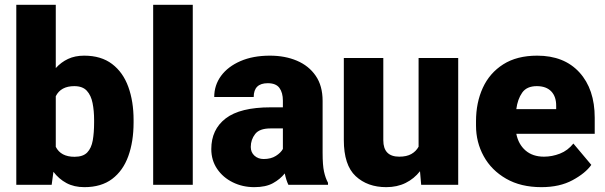

<svg xmlns="http://www.w3.org/2000/svg" viewBox="-20 -770 2519 800"><path d="M536.6 -270V-259.8Q536.6 -180.2 514.6 -119.4Q492.7 -58.6 447.3 -24.4Q401.9 9.8 331.5 9.8Q288.6 9.8 256.8 -7.3Q225.1 -24.4 202.6 -54.2L195.3 0H47.9V-750H212.4V-486.3Q234.4 -510.7 263.4 -524.4Q292.5 -538.1 330.6 -538.1Q401.4 -538.1 447 -503.4Q492.7 -468.8 514.6 -408.2Q536.6 -347.7 536.6 -270ZM372.1 -259.8V-270Q372.1 -308.6 365.7 -340.6Q359.4 -372.6 341.8 -391.8Q324.2 -411.1 289.6 -411.1Q233.4 -411.1 212.4 -369.1V-158.2Q233.4 -116.7 290.5 -116.7Q326.2 -116.7 343.5 -134.8Q360.8 -152.8 366.5 -185.1Q372.1 -217.3 372.1 -259.8Z M783.2 -750V0H618.2V-750Z M1181.6 0Q1172.4 -19 1166.5 -47.4Q1147.5 -23.4 1117.4 -6.8Q1087.4 9.8 1039.6 9.8Q990.7 9.8 950 -10.3Q909.2 -30.3 884.8 -66.2Q860.4 -102.1 860.4 -148.9Q860.4 -230.5 920.4 -276.6Q980.5 -322.8 1107.9 -322.8H1158.7V-350.6Q1158.7 -383.8 1144.3 -403.6Q1129.9 -423.3 1095.7 -423.3Q1037.1 -423.3 1037.1 -365.7H872.6Q872.6 -415 901.1 -453.9Q929.7 -492.7 981.9 -515.4Q1034.2 -538.1 1104.5 -538.1Q1167.5 -538.1 1217 -517.1Q1266.6 -496.1 1295.4 -454.3Q1324.2 -412.6 1324.2 -349.6V-133.3Q1324.2 -81.5 1330.1 -54.9Q1335.9 -28.3 1346.7 -8.3V0ZM1078.6 -107.4Q1108.9 -107.4 1129.4 -120.4Q1149.9 -133.3 1158.7 -149.4V-234.9H1106.9Q1061 -234.9 1043 -211.4Q1024.9 -188 1024.9 -157.7Q1024.9 -135.3 1040.3 -121.3Q1055.7 -107.4 1078.6 -107.4Z M1734.9 0 1730 -56.6Q1705.6 -25.4 1670.2 -7.8Q1634.8 9.8 1589.4 9.8Q1511.2 9.8 1461.9 -36.1Q1412.6 -82 1412.6 -186.5V-528.3H1577.1V-185.5Q1577.1 -117.2 1643.6 -117.2Q1674.3 -117.2 1693.8 -128.2Q1713.4 -139.2 1724.1 -158.7V-528.3H1889.2V0Z M2235.8 9.8Q2149.9 9.8 2088.9 -25.4Q2027.8 -60.5 1995.6 -118.9Q1963.4 -177.2 1963.4 -246.6V-265.1Q1963.4 -342.3 1991.7 -404.1Q2020 -465.8 2076.9 -502Q2133.8 -538.1 2218.3 -538.1Q2330.6 -538.1 2394.3 -468.3Q2458 -398.4 2458 -279.3V-212.4H2131.3Q2140.1 -168.5 2169.9 -142.8Q2199.7 -117.2 2246.6 -117.2Q2280.3 -117.2 2313 -129.9Q2345.7 -142.6 2369.1 -171.9L2443.8 -83Q2419.4 -48.3 2365.7 -19.3Q2312 9.8 2235.8 9.8ZM2216.8 -411.1Q2174.8 -411.1 2155.8 -384Q2136.7 -356.9 2131.3 -315.4H2297.4V-328.1Q2297.9 -367.2 2276.9 -389.2Q2255.9 -411.1 2216.8 -411.1Z"/></svg>

Font: Vazirmatn UI FD Black
Style: Regular
Weight: 900
Designer: Saber Rastikerdar
Foundry: Saber Rastikerdar
Version: Version 33.003